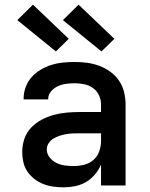

<svg xmlns="http://www.w3.org/2000/svg" viewBox="-20 -793 640 821"><path d="M252 8Q230 8 208 5Q186 2 165.5 -6Q145 -14 127.5 -27.5Q110 -41 97.5 -59Q85 -77 80 -99Q75 -121 75 -143Q75 -171 84 -198.5Q93 -226 112.5 -246.5Q132 -267 157 -280.5Q182 -294 209.5 -301.5Q237 -309 265 -311.5Q293 -314 322 -314H412V-346Q412 -367 403 -386Q394 -405 377 -417Q360 -429 339.5 -433Q319 -437 299 -437Q281 -437 262.5 -434.5Q244 -432 227.5 -424.5Q211 -417 198.5 -402.5Q186 -388 186 -369V-368H81V-372Q81 -397 90 -421Q99 -445 115.5 -463.5Q132 -482 154 -495Q176 -508 200 -515.5Q224 -523 249 -525.5Q274 -528 299 -528Q326 -528 352.5 -524.5Q379 -521 404.5 -511.5Q430 -502 452 -486Q474 -470 489 -448Q504 -426 510.5 -399.5Q517 -373 517 -346V0H412V-89Q402 -66 385.5 -46.5Q369 -27 347.5 -14.5Q326 -2 301.5 3Q277 8 252 8ZM295 -83Q318 -83 340 -88.5Q362 -94 379 -108.5Q396 -123 404 -145Q412 -167 412 -189V-223H322Q307 -223 292.5 -222.5Q278 -222 263.5 -219.5Q249 -217 235 -212.5Q221 -208 208.5 -200.5Q196 -193 188 -180.5Q180 -168 180 -154Q180 -135 192.5 -119.5Q205 -104 222 -96Q239 -88 257.5 -85.5Q276 -83 295 -83ZM414 -573 249 -707 316 -773 469 -627ZM219 -573 54 -707 121 -773 274 -627Z"/></svg>

Font: Iosevka Semibold Extended
Style: Regular
Weight: 600
Width: 7
Monospace: yes
Designer: Belleve Invis
Foundry: Belleve Invis
Version: Version 32.5.0; ttfautohint (v1.8.4)